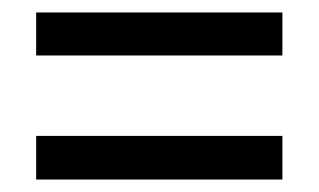

<svg xmlns="http://www.w3.org/2000/svg" viewBox="-20 -479 512 308"><path d="M38 -390H433V-459H38ZM38 -191H433V-261H38Z"/></svg>

Font: Noto Sans Telugu Condensed
Style: Regular
Weight: 400
Width: 3
Designer: Jelle Bosma - Monotype Design Team
Foundry: Monotype Imaging Inc.
Version: Version 2.005